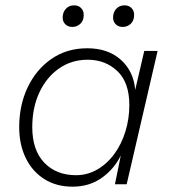

<svg xmlns="http://www.w3.org/2000/svg" viewBox="-20 -691 640 720"><path d="M252 9Q191 9 146 -19.5Q101 -48 76.5 -98.5Q52 -149 52 -214Q52 -297 84 -364Q116 -431 173.5 -470.5Q231 -510 307 -510Q385 -510 433 -467Q481 -424 487 -354L521 -500H571L455 0H411L433 -108Q408 -57 361.5 -24Q315 9 252 9ZM265 -34Q308 -34 345 -55.5Q382 -77 409 -114Q436 -151 450.5 -198.5Q465 -246 465 -297Q465 -382 420 -424.5Q375 -467 309 -467Q248 -467 201 -434Q154 -401 127.5 -344Q101 -287 101 -214Q101 -128 146 -81Q191 -34 265 -34ZM440 -590Q424 -590 414 -600Q404 -610 404 -625Q404 -645 416 -658Q428 -671 447 -671Q463 -671 473 -661Q483 -651 483 -635Q483 -614 470.5 -602Q458 -590 440 -590ZM251 -590Q235 -590 225 -600Q215 -610 215 -625Q215 -645 227 -658Q239 -671 258 -671Q274 -671 284 -661Q294 -651 294 -635Q294 -614 281.5 -602Q269 -590 251 -590Z"/></svg>

Font: Work Sans Light
Style: Italic
Weight: 300
Italic angle: -13°
Designer: Wei Huang
Foundry: Wei Huang
Version: Version 2.010; ttfautohint (v1.8.3)